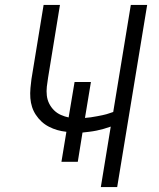

<svg xmlns="http://www.w3.org/2000/svg" viewBox="-20 -755 640 775"><path d="M387 0 427 -244Q413 -239 399 -235Q385 -231 370.5 -228Q356 -225 339.5 -223Q323 -221 313 -220L294 -102H228L248 -223Q229 -225 211.5 -230Q194 -235 177.5 -243.5Q161 -252 148 -264Q135 -276 125 -291Q115 -306 109.5 -323Q104 -340 102.5 -359Q101 -378 103 -400.5Q105 -423 107 -436L156 -735H222L174 -441Q171 -423 169 -405Q167 -387 169 -369.5Q171 -352 178.5 -337Q186 -322 198 -310Q210 -298 226 -291Q242 -284 257 -281L281 -424H347L323 -279Q335 -280 346.5 -281.5Q358 -283 373 -286Q388 -289 399.5 -291.5Q411 -294 419 -297L437 -303L508 -735H574L453 0Z"/></svg>

Font: Iosevka Aile Light
Style: Italic
Weight: 300
Italic angle: -9°
Designer: Belleve Invis
Foundry: Belleve Invis
Version: Version 31.1.0; ttfautohint (v1.8.4)